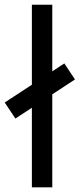

<svg xmlns="http://www.w3.org/2000/svg" viewBox="-65 -798 339 818"><path d="M70.8 0V-338.9L0.5 -293L-44.9 -361.3L70.8 -437V-777.8H157.7V-494.1L209 -527.8L254.4 -459.5L157.7 -396V0Z"/></svg>

Font: Voltaire
Style: Regular
Weight: 400
Designer: Yvonne Schttler
Foundry: Yvonne Schttler
Version: Version 1.003